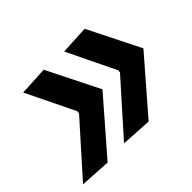

<svg xmlns="http://www.w3.org/2000/svg" viewBox="-129 -697 887 887"><g transform="rotate(-45 314.0 -254.0)"><path d="M402.5 2 251 -7Q305.5 -68 360 -129.5L469 -251.5L471 -264Q442 -323.5 413 -383.2Q384 -443 355.5 -502.5L496.5 -510L624.5 -254L513.5 -126ZM134.5 2 -17 -7Q38 -68 92.5 -129.5L201.5 -251.5L203.5 -264Q174.5 -323.5 145.5 -383.5L87.5 -502.5L229 -510L357 -254Q301.5 -190 245.8 -126Q190 -62 134.5 2Z"/></g></svg>

Font: Heraclito
Style: Bold Italic
Weight: 700
Italic angle: -12°
Designer: Kostas Bartsokas (font) & Cristiano Sobral (main changes)
Foundry: Kostas Bartsokas (font) & Cristiano Sobral (main changes)
Version: Version 1.00;July 8, 2020;FontCreator 13.0.0.2655 64-bit